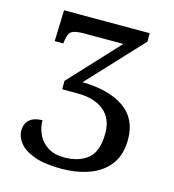

<svg xmlns="http://www.w3.org/2000/svg" viewBox="-108 -804 819 905"><g transform="rotate(15 301.5 -351.5)"><path d="M274 11Q190 11 139.5 -8Q89 -27 67 -56Q45 -85 45 -113Q45 -150 67.5 -168.5Q90 -187 129 -187Q129 -152 144 -119Q159 -86 191 -65Q223 -44 273 -44Q344 -44 387.5 -79.5Q431 -115 431 -205Q431 -276 384.5 -314Q338 -352 254 -352H181V-393L404 -633H214Q169 -633 152.5 -622.5Q136 -612 131 -571L130 -562H88L93 -714H511V-673L265 -409Q394 -407 468 -356Q542 -305 542 -204Q542 -127 505 -79.5Q468 -32 407 -10.5Q346 11 274 11Z"/></g></svg>

Font: NotoSerif-Regular
Style: Regular
Weight: 400
Designer: Monotype Design Team
Foundry: Monotype Imaging Inc.
Version: Version 2.007; ttfautohint (v1.8) -l 8 -r 50 -G 200 -x 14 -D